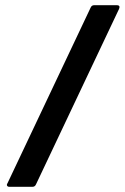

<svg xmlns="http://www.w3.org/2000/svg" viewBox="-20 -720 481 740"><path d="M9 -14 329 -690Q333 -700 343 -700H431Q437 -700 439.5 -696.5Q442 -693 439 -686L119 -10Q115 0 105 0H16Q10 0 7.5 -4Q5 -8 9 -14Z"/></svg>

Font: Barlow SemiBold
Style: Italic
Weight: 600
Italic angle: -7°
Designer: Jeremy Tribby
Foundry: Tribby Type
Version: Version 1.408